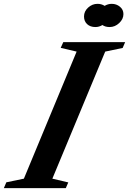

<svg xmlns="http://www.w3.org/2000/svg" viewBox="-85 -981 672 1001"><path d="M-65 0 -52 -30.5 39.5 -49.5 314.5 -712 231.5 -731.5 245 -761.5H567.5L554.5 -731L463.5 -712L188 -49.5L271 -30L258 0ZM412.5 -840Q385.5 -840 369.2 -855.2Q353 -870.5 353 -895Q353 -922 374.5 -941.5Q396 -961 423.5 -961Q444 -961 460.5 -950.5Q478 -961 497.5 -961Q522 -961 540.2 -946Q558.5 -931 558.5 -907.5Q558.5 -881.5 536.5 -860.8Q514.5 -840 486.5 -840Q464 -840 449 -850.5Q431.5 -840 412.5 -840Z"/></svg>

Font: Libre Caslon Text SemiBold Italic
Style: Regular
Weight: 600
Italic angle: -22.583°
Designer: Pablo Impallari, Rodrigo Fuenzalida, Katja Schimmel
Foundry: Pablo Impallari, Rodrigo Fuenzalida
Version: Version 2.000